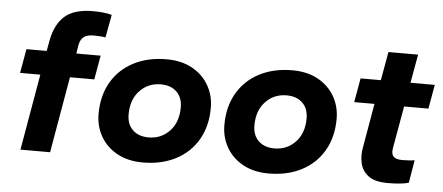

<svg xmlns="http://www.w3.org/2000/svg" viewBox="-48 -780 2070 897"><g transform="rotate(5 987.5 -332.0)"><path d="M73 0 135 -357H40L60 -470H155L164 -520Q179 -598 223.5 -636Q268 -674 354 -674Q381 -674 404 -671.5Q427 -669 443 -664L423 -557Q412 -559 396.5 -560Q381 -561 368 -561Q336 -561 320.5 -548.5Q305 -536 300 -509L294 -470H408L388 -357H274L212 0Z M647 10Q578 10 527.5 -17.5Q477 -45 449.5 -92.5Q422 -140 422 -198Q422 -284 459 -347.5Q496 -411 562.5 -445.5Q629 -480 717 -480Q786 -480 836.5 -452.5Q887 -425 914.5 -377.5Q942 -330 942 -272Q942 -186 905 -122.5Q868 -59 801.5 -24.5Q735 10 647 10ZM664 -109Q723 -109 762.5 -150.5Q802 -192 802 -262Q802 -308 774.5 -334.5Q747 -361 700 -361Q641 -361 601.5 -319.5Q562 -278 562 -208Q562 -162 589.5 -135.5Q617 -109 664 -109Z M1237 10Q1168 10 1117.5 -17.5Q1067 -45 1039.5 -92.5Q1012 -140 1012 -198Q1012 -284 1049 -347.5Q1086 -411 1152.5 -445.5Q1219 -480 1307 -480Q1376 -480 1426.5 -452.5Q1477 -425 1504.5 -377.5Q1532 -330 1532 -272Q1532 -186 1495 -122.5Q1458 -59 1391.5 -24.5Q1325 10 1237 10ZM1254 -109Q1313 -109 1352.5 -150.5Q1392 -192 1392 -262Q1392 -308 1364.5 -334.5Q1337 -361 1290 -361Q1231 -361 1191.5 -319.5Q1152 -278 1152 -208Q1152 -162 1179.5 -135.5Q1207 -109 1254 -109Z M1796 6Q1734 6 1704 -17.5Q1674 -41 1666.5 -76.5Q1659 -112 1666 -149L1702 -357H1607L1627 -470H1722L1746 -604H1885L1861 -470H1975L1955 -357H1841L1806 -159Q1801 -131 1813 -119Q1825 -107 1854 -107Q1867 -107 1883.5 -108Q1900 -109 1912 -111L1894 -4Q1860 6 1796 6Z"/></g></svg>

Font: Gantari
Style: Bold Italic
Weight: 700
Italic angle: -10°
Designer: Anugrah Pasau
Foundry: Lafontype
Version: Version 1.000; ttfautohint (v1.8.4.7-5d5b)